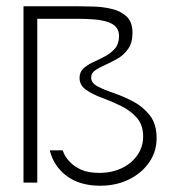

<svg xmlns="http://www.w3.org/2000/svg" viewBox="-20 -583 540 613"><path d="M300 10Q267 10 240 2Q213 -6 192.5 -21.5Q172 -37 158.5 -57.5Q145 -78 139 -103H180Q180 -102 185 -91Q190 -80 203 -66Q216 -52 238.5 -41.5Q261 -31 297 -31Q337 -31 368.5 -46Q400 -61 418.5 -87.5Q437 -114 437 -147Q437 -185 416 -208Q395 -231 365 -245.5Q335 -260 305 -271Q275 -282 254.5 -296.5Q234 -311 234 -334Q234 -353 246.5 -364.5Q259 -376 277.5 -384.5Q296 -393 315 -403Q334 -413 347 -428Q360 -443 360 -468Q360 -486 350 -497Q340 -508 322 -513.5Q304 -519 280 -521Q256 -523 227 -523H99V0H55V-563H227Q251 -563 281 -562Q311 -561 339 -554Q367 -547 385 -529.5Q403 -512 403 -478Q403 -447 389.5 -427.5Q376 -408 356.5 -396.5Q337 -385 317.5 -376.5Q298 -368 284.5 -359Q271 -350 271 -335Q271 -318 292 -307Q313 -296 344 -285.5Q375 -275 406 -258.5Q437 -242 458.5 -214.5Q480 -187 480 -142Q480 -98 455.5 -63.5Q431 -29 390.5 -9.5Q350 10 300 10Z"/></svg>

Font: Darker Grotesque Light
Style: Regular
Weight: 400
Version: Version 1.000;gftools[0.9.28]